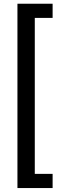

<svg xmlns="http://www.w3.org/2000/svg" viewBox="-20 -832 305 1005"><path d="M255.4 -738.3V-812.5H71.3V152.3H255.4V78.1H162.1V-738.3Z"/></svg>

Font: Vazir
Style: Regular
Weight: 400
Designer: Saber Rastikerdar
Foundry: Saber Rastikerdar
Version: Version 27.002;January 24, 2021;FontCreator 13.0.0.2683 64-b